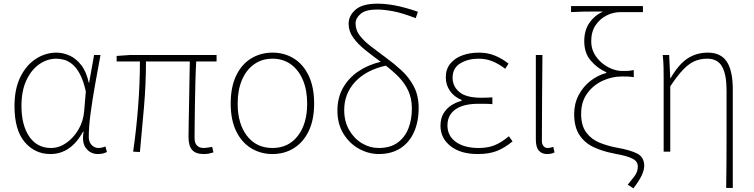

<svg xmlns="http://www.w3.org/2000/svg" viewBox="-20 -827 4111 1047"><path d="M255 13Q170 13 114.5 -52.5Q59 -118 59 -249Q59 -342 91 -407Q123 -472 175.5 -506Q228 -540 288 -540Q324 -540 359.5 -524Q395 -508 423 -472Q451 -436 464 -376H466L493 -527H528Q514 -451 499 -368Q484 -285 474 -209.5Q464 -134 464 -79Q464 -53 479.5 -36.5Q495 -20 517 -20Q527 -20 537.5 -22.5Q548 -25 555 -28L563 2Q555 6 543 9.5Q531 13 514 13Q474 13 449.5 -18Q425 -49 436 -109H433Q366 13 255 13ZM258 -20Q302 -20 341.5 -47.5Q381 -75 408 -121Q435 -167 439 -222L448 -328Q435 -387 416 -422.5Q397 -458 374.5 -476.5Q352 -495 329.5 -501Q307 -507 287 -507Q238 -507 194.5 -477Q151 -447 124 -389.5Q97 -332 97 -249Q97 -145 139.5 -82.5Q182 -20 258 -20Z M1090 13Q1048 13 1028 -9Q1008 -31 1008 -81Q1008 -108 1009 -156Q1010 -204 1011 -262.5Q1012 -321 1013 -381Q1014 -441 1015 -492H776Q776 -368 765 -241Q754 -114 743 2L706 0Q723 -116 733 -243.5Q743 -371 743 -492H616V-522L688 -527H1161V-492H1050Q1047 -439 1045.5 -378Q1044 -317 1043 -257.5Q1042 -198 1041.5 -150Q1041 -102 1041 -75Q1041 -20 1092 -20Q1103 -20 1137 -26L1144 4Q1132 8 1119.5 10.5Q1107 13 1090 13Z M1466 13Q1401 13 1349 -19Q1297 -51 1267.5 -112.5Q1238 -174 1238 -262Q1238 -352 1267.5 -414Q1297 -476 1349 -508Q1401 -540 1466 -540Q1531 -540 1582.5 -508Q1634 -476 1663.5 -414Q1693 -352 1693 -262Q1693 -174 1663.5 -112.5Q1634 -51 1582.5 -19Q1531 13 1466 13ZM1466 -20Q1553 -20 1604 -86Q1655 -152 1655 -262Q1655 -335 1632 -390Q1609 -445 1566.5 -476Q1524 -507 1466 -507Q1408 -507 1365 -476Q1322 -445 1299 -390Q1276 -335 1276 -262Q1276 -152 1327 -86Q1378 -20 1466 -20Z M2045 13Q1991 13 1939 -15Q1887 -43 1853.5 -96.5Q1820 -150 1820 -224Q1820 -294 1850.5 -348Q1881 -402 1934.5 -438Q1988 -474 2056 -490Q2011 -523 1971 -555Q1931 -587 1906 -622Q1881 -657 1881 -697Q1881 -741 1918.5 -774Q1956 -807 2038 -807Q2082 -807 2133.5 -797.5Q2185 -788 2259 -763L2247 -728Q2171 -757 2122 -766Q2073 -775 2036 -775Q1974 -775 1946.5 -751.5Q1919 -728 1919 -699Q1919 -663 1941.5 -633.5Q1964 -604 2001.5 -575Q2039 -546 2084 -513Q2128 -481 2169 -443.5Q2210 -406 2236.5 -356Q2263 -306 2263 -238Q2263 -163 2237.5 -106.5Q2212 -50 2163.5 -18.5Q2115 13 2045 13ZM2084 -469Q1976 -445 1916.5 -380.5Q1857 -316 1857 -227Q1857 -165 1884 -118Q1911 -71 1954 -45.5Q1997 -20 2045 -20Q2108 -20 2148 -49Q2188 -78 2207 -126.5Q2226 -175 2226 -235Q2226 -290 2206.5 -332Q2187 -374 2154.5 -407Q2122 -440 2084 -469Z M2586 13Q2491 13 2436.5 -30.5Q2382 -74 2382 -141Q2382 -181 2398.5 -208.5Q2415 -236 2441.5 -253Q2468 -270 2497 -277V-282Q2456 -299 2433.5 -331.5Q2411 -364 2411 -405Q2411 -450 2435.5 -480Q2460 -510 2501 -525Q2542 -540 2592 -540Q2640 -540 2679.5 -523.5Q2719 -507 2753 -480L2735 -452Q2701 -478 2666 -492.5Q2631 -507 2590 -507Q2532 -507 2490 -481.5Q2448 -456 2448 -403Q2448 -357 2484.5 -325.5Q2521 -294 2605 -294Q2620 -294 2632.5 -294.5Q2645 -295 2665 -296V-259Q2642 -261 2625 -261Q2608 -261 2589 -261Q2506 -261 2463 -230Q2420 -199 2420 -143Q2420 -86 2466 -53Q2512 -20 2590 -20Q2639 -20 2676 -34.5Q2713 -49 2755 -84L2775 -56Q2730 -19 2687.5 -3Q2645 13 2586 13Z M2963 13Q2935 13 2918.5 -5.5Q2902 -24 2902 -66V-527H2938Q2937 -408 2936 -293Q2935 -178 2935 -59Q2935 -40 2944 -30Q2953 -20 2966 -20Q2974 -20 2980.5 -21.5Q2987 -23 2997 -26L3004 4Q2997 8 2987 10.5Q2977 13 2963 13Z M3434 200 3403 180Q3425 154 3437 138Q3449 122 3453.5 109Q3458 96 3458 81Q3458 63 3447 51Q3436 39 3407 29Q3378 19 3323 9Q3266 -2 3217.5 -24.5Q3169 -47 3140 -90.5Q3111 -134 3111 -205Q3111 -262 3135.5 -308.5Q3160 -355 3200 -386Q3240 -417 3286 -429V-433Q3237 -455 3201.5 -496.5Q3166 -538 3166 -602Q3166 -661 3193.5 -701.5Q3221 -742 3268 -764Q3232 -764 3206 -764Q3180 -764 3154.5 -763.5Q3129 -763 3094 -761V-794H3486V-761H3364Q3324 -761 3287.5 -742.5Q3251 -724 3227.5 -689Q3204 -654 3204 -602Q3204 -565 3220 -535.5Q3236 -506 3261.5 -484.5Q3287 -463 3316.5 -451.5Q3346 -440 3372 -440Q3392 -440 3404 -440.5Q3416 -441 3436 -445V-406Q3418 -409 3404 -409.5Q3390 -410 3370 -410Q3317 -410 3266 -386.5Q3215 -363 3182 -317.5Q3149 -272 3149 -206Q3149 -142 3177 -104.5Q3205 -67 3249.5 -49Q3294 -31 3343 -22Q3417 -9 3455 10.5Q3493 30 3493 78Q3493 100 3479 130Q3465 160 3434 200Z M3940 198Q3942 65 3942 -68.5Q3942 -202 3942 -334Q3942 -421 3917.5 -464Q3893 -507 3837 -507Q3800 -507 3769 -494Q3738 -481 3706 -448Q3674 -415 3635 -356V0H3599V-396Q3599 -428 3598.5 -457.5Q3598 -487 3594 -527H3629L3635 -401H3637Q3682 -478 3730.5 -509Q3779 -540 3840 -540Q3911 -540 3943.5 -490.5Q3976 -441 3976 -339V198Z"/></svg>

Font: Source Han Sans SC ExtraLight
Style: Regular
Weight: 250
Designer: Ryoko NISHIZUKA 西塚涼子 (kana, bopomofo & ideographs); Paul D. Hunt (Latin, Greek & Cyrillic); Sandoll Communications 산돌커뮤니
Foundry: Adobe
Version: Version 2.004;hotconv 1.0.118;makeotfexe 2.5.65603